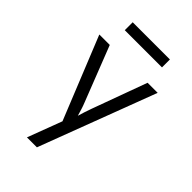

<svg xmlns="http://www.w3.org/2000/svg" viewBox="-266 -846 1131 1131"><g transform="rotate(45 300.0 -280.0)"><path d="M455 -674V-740H145V-674ZM267 180 543 -550H459L334 -208C324 -181 312 -143 306 -122C300 -143 289 -181 278 -207L144 -550H57L265 -35L184 180Z"/></g></svg>

Font: Tekne LDO Light
Style: Regular
Weight: 300
Monospace: yes
Designer: Alessio Laiso, Mario Rullo, Paolo Rosset
Foundry: Alessio Laiso
Version: Version 1.000;hotconv 1.0.109;makeotfexe 2.5.65596